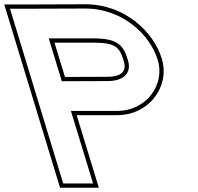

<svg xmlns="http://www.w3.org/2000/svg" viewBox="-231 -810 926 900"><path d="M58.8 -429.2 272.5 -430C355.5 -430 386.4 -473 368.3 -529L368 -530C347.6 -600 317.7 -629 211.4 -630H-2.6ZM101.3 -290 183.9 -20 205.3 50H65.3L43.9 -20L-162.7 -699L-184.1 -769H-114.1L168.6 -770C346.6 -770 474.1 -644 508.3 -529C543.8 -416 457.6 -289 315.3 -290ZM73.5 -449.3 24.4 -610H211.3C312.2 -609.1 330.4 -587.4 348.8 -524.3L349.2 -523C352 -514.3 353.2 -506.9 353.3 -500.1C353.5 -473.7 335.7 -450 272.5 -450ZM128.4 -270H315.3C341 -269.8 365.5 -273.6 387.9 -280.5C499.1 -315.3 560.4 -430 527.4 -534.8C490.9 -657.7 356.4 -790 168.5 -790L-114.1 -789H-211.1L-181.8 -693.2L24.8 -14.2L50.5 70H232.3Z"/></svg>

Font: Nordica Plus
Style: NordicaClassicRgOpOblOl
Weight: 500
Version: Version 1.01